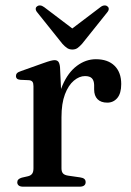

<svg xmlns="http://www.w3.org/2000/svg" viewBox="-20 -703 492 723"><path d="M194 -261Q194 -332 215 -381Q236 -430 269.5 -455Q303 -480 341 -480Q386.5 -480 411.5 -455.2Q436.5 -430.5 436.5 -386.5Q436.5 -351.5 421.8 -334Q407 -316.5 384 -316.5Q360 -316.5 347.2 -329.5Q334.5 -342.5 334.5 -366V-383Q334 -400 326 -408.2Q318 -416.5 300 -416.5Q278.5 -416.5 258 -399.2Q237.5 -382 224.5 -347.8Q211.5 -313.5 211.5 -261ZM206 -450 211.5 -333.5V-69Q211.5 -56.5 217.2 -50Q223 -43.5 237 -41.5L282 -35Q292.5 -33.5 297.5 -29.2Q302.5 -25 302.5 -17Q302.5 -9 296.8 -4.5Q291 0 279.5 0H67.5Q56 0 50.5 -4.5Q45 -9 45 -16.5Q45 -23 49.2 -27.2Q53.5 -31.5 62 -34L86 -39.5Q96 -42 101 -48.8Q106 -55.5 106 -69V-378.5Q106 -390 102.2 -395Q98.5 -400 89.5 -401L56 -402.5Q47 -403.5 43.5 -407.2Q40 -411 40 -416.5Q40 -423 44.2 -427.5Q48.5 -432 59.5 -435.5L141 -464.5Q160.5 -471.5 170.2 -474Q180 -476.5 185.5 -476.5Q195 -476.5 199.8 -470.5Q204.5 -464.5 206 -450ZM272.5 -580.5 146.5 -676Q138.5 -682 131.2 -682.5Q124 -683 119 -678.5Q114.5 -675.5 114.5 -669.2Q114.5 -663 121 -655.5L215 -538Q224 -528 232.5 -522.2Q241 -516.5 252.5 -516.5Q264 -516.5 272 -522.2Q280 -528 289 -538L383 -655.5Q389.5 -663 389.5 -669.2Q389.5 -675.5 385 -678.5Q380.5 -683 373 -682.5Q365.5 -682 358 -676L232 -580.5Z"/></svg>

Font: Fraunces 12pt
Style: Regular
Weight: 400
Version: Version 1.000;[b76b70a41]